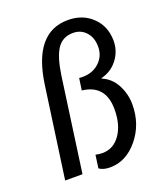

<svg xmlns="http://www.w3.org/2000/svg" viewBox="-131 -781 762 885"><g transform="rotate(-20 250.0 -338.5)"><path d="M41 0 104 -449.2Q138.7 -690.9 305.2 -690.9Q377.4 -690.9 424.3 -645.5Q471.2 -600.1 471.2 -528.8Q471.2 -479 440.9 -439Q410.6 -398.9 359.9 -386.2V-383.8Q404.8 -365.2 428.5 -320.1Q452.1 -274.9 452.1 -224.1Q452.1 -126.5 394 -56.2Q335.9 14.2 256.8 14.2Q224.1 14.2 204.1 0L212.9 -64Q229 -60.1 247.1 -60.1Q300.3 -60.1 333.7 -107.2Q367.2 -154.3 367.2 -231Q367.2 -351.1 254.9 -363.8L263.2 -421.9Q321.8 -416.5 358.4 -448Q395 -479.5 395 -527.8Q395 -572.3 370.4 -599.6Q345.7 -627 307.1 -627Q255.9 -627 229.2 -587.4Q202.6 -547.9 189.9 -459L126 0Z"/></g></svg>

Font: Myanmar Pyu Pro
Style: Regular
Weight: 400
Designer: Khon Soe Zaw Thu
Foundry: PaOh Unicode
Version: Version 2.00 April 29, 2017